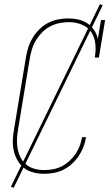

<svg xmlns="http://www.w3.org/2000/svg" viewBox="-20 -832 540 928"><path d="M193 8Q167 8 141.5 1.5Q116 -5 96.5 -20Q77 -35 64.5 -57Q52 -79 46.5 -103.5Q41 -128 42 -155Q43 -182 48 -208L105 -553Q109 -578 116.5 -602Q124 -626 137.5 -648.5Q151 -671 170 -690Q189 -709 212 -721Q235 -733 260 -738Q285 -743 310 -743Q335 -743 359 -737.5Q383 -732 402.5 -719Q422 -706 435 -686.5Q448 -667 453 -644L468 -735H488L458 -554H438Q444 -586 441 -618.5Q438 -651 421.5 -676Q405 -701 375.5 -713Q346 -725 314 -725Q291 -725 268 -720.5Q245 -716 223.5 -705Q202 -694 184.5 -676.5Q167 -659 154.5 -638.5Q142 -618 135 -595.5Q128 -573 124 -550L67 -205Q63 -182 62 -158Q61 -134 65.5 -111.5Q70 -89 80 -69.5Q90 -50 107.5 -36Q125 -22 147.5 -16Q170 -10 193 -10Q215 -10 236.5 -14Q258 -18 278 -28Q298 -38 315 -53.5Q332 -69 345 -88Q358 -107 365.5 -127.5Q373 -148 377 -169H396Q392 -145 383.5 -122.5Q375 -100 361 -79Q347 -58 328 -40.5Q309 -23 287 -12Q265 -1 241 3.5Q217 8 193 8ZM46 76 33 70 463 -812 476 -806Z"/></svg>

Font: Iosevka Slab Thin Oblique
Style: Regular
Weight: 100
Italic angle: -9°
Monospace: yes
Designer: Belleve Invis
Foundry: Belleve Invis
Version: Version 11.1.0; ttfautohint (v1.8.3)